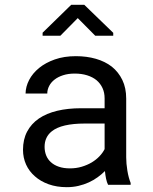

<svg xmlns="http://www.w3.org/2000/svg" viewBox="-20 -773 640 803"><path d="M432.1 0H526.4V-7.8Q517.6 -29.8 512.7 -59.3Q507.8 -88.9 507.8 -115.2V-360.8Q507.8 -405.3 491.7 -438.5Q475.6 -471.7 447.8 -494.1Q419.4 -516.1 380.9 -527.1Q342.3 -538.1 297.4 -538.1Q248 -538.1 209.2 -524.4Q170.4 -510.7 143.6 -488.8Q116.2 -466.3 101.8 -438.5Q87.4 -410.6 86.9 -381.8H177.7Q177.7 -398.4 185.8 -413.8Q193.8 -429.2 208.5 -440.4Q223.1 -451.7 244.4 -458.5Q265.6 -465.3 292.5 -465.3Q321.3 -465.3 344.5 -458Q367.7 -450.7 383.8 -437.5Q399.9 -423.8 408.7 -404.8Q417.5 -385.7 417.5 -361.8V-320.3H318.8Q263.7 -320.3 219 -309.6Q174.3 -298.8 142.6 -277.3Q110.8 -255.4 93.5 -222.7Q76.2 -189.9 76.2 -146.5Q76.2 -113.3 89.1 -84.7Q102.1 -56.2 126 -35.6Q149.4 -14.6 183.3 -2.4Q217.3 9.8 259.3 9.8Q285.2 9.8 308.1 4.4Q331.1 -1 351.6 -10.3Q371.6 -19.5 388.4 -31.7Q405.3 -43.9 418.9 -57.6Q420.4 -41 423.6 -25.6Q426.8 -10.3 432.1 0ZM272.5 -68.8Q246.1 -68.8 226.1 -75.7Q206.1 -82.5 192.9 -94.7Q179.7 -106.4 173.1 -123Q166.5 -139.6 166.5 -159.2Q166.5 -179.7 174.1 -195.8Q181.6 -211.9 196.3 -223.6Q216.8 -240.2 251.7 -248.3Q286.6 -256.3 333.5 -256.3H417.5V-149.4Q409.7 -133.8 396 -119.4Q382.3 -105 363.8 -93.8Q344.7 -82.5 321.8 -75.7Q298.8 -68.8 272.5 -68.8ZM453.6 -635.7 332.5 -752.9H277.8L158.2 -636.2V-623.5H232.4L305.2 -697.3L378.4 -623.5H453.6Z"/></svg>

Font: RobotoMono Nerd Font
Style: Regular
Weight: 400
Monospace: yes
Designer: Google
Version: Version 3.000;Nerd Fonts 3.2.1